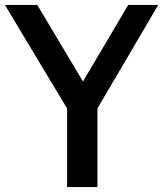

<svg xmlns="http://www.w3.org/2000/svg" viewBox="-43 -760 663 780"><path d="M229.5 0V-319.5L-23 -740H108.5L294 -429L478 -740H600L353 -320V0Z"/></svg>

Font: Encode Sans Semi Condensed SemiBold
Style: Regular
Weight: 600
Width: 4
Designer: Multiple Designers
Foundry: Impallari Type
Version: Version 3.000; ttfautohint (v1.8.3) -l 8 -r 50 -G 200 -x 14 